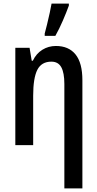

<svg xmlns="http://www.w3.org/2000/svg" viewBox="-20 -805 540 1065"><path d="M290 -550Q361 -550 399 -503Q437 -456 437 -360V240H337V-339Q337 -401 320 -432Q303 -463 265 -463Q210 -463 187 -417.5Q164 -372 164 -274V0H65V-540H144L156 -468H162Q181 -508 215 -529Q249 -550 290 -550ZM228 -606V-619Q233 -637 241 -669.5Q249 -702 256 -734.5Q263 -767 266 -785H362V-774Q349 -738 329 -691.5Q309 -645 287 -606Z"/></svg>

Font: Avrile Sans Condensed Medium
Style: Regular
Weight: 500
Width: 3
Designer: Monotype Design Team
Foundry: Monotype Imaging Inc.
Version: Version 2.001;September 10, 2019;FontCreator 11.5.0.2425 64-